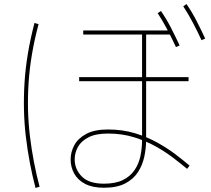

<svg xmlns="http://www.w3.org/2000/svg" viewBox="-20 -870 1040 946"><path d="M155 56Q123 -66 107.5 -195.5Q92 -325 101 -465Q110 -605 150 -757L170 -751Q130 -601 121 -463.5Q112 -326 127.5 -198.5Q143 -71 175 50ZM914 -54 902 -38Q873 -62 834 -92Q795 -122 746.5 -149Q698 -176 639.5 -194Q581 -212 512 -212Q452 -212 416 -193.5Q380 -175 364 -146Q348 -117 348 -85Q348 -36 383 -0.5Q418 35 492 35Q549 35 585.5 17Q622 -1 643 -32Q664 -63 672 -101.5Q680 -140 680 -182V-711H700V-182Q700 -140 691 -98Q682 -56 659.5 -21.5Q637 13 596.5 34Q556 55 492 55Q436 55 399.5 36Q363 17 345.5 -15Q328 -47 328 -84Q328 -121 346 -154.5Q364 -188 404.5 -210Q445 -232 512 -232Q584 -232 645 -213.5Q706 -195 756 -167Q806 -139 846 -108.5Q886 -78 914 -54ZM826 -720V-700H390V-720ZM909 -490V-470H370V-490ZM847 -638Q827 -681 805 -723Q783 -765 757 -805L773 -816Q801 -775 823 -732Q845 -689 865 -646ZM973 -672Q953 -715 931 -757Q909 -799 883 -839L899 -850Q927 -809 949 -766Q971 -723 991 -680Z"/></svg>

Font: Murecho Thin
Style: Regular
Weight: 100
Designer: Neil Summerour
Foundry: Positype
Version: Version 1.010